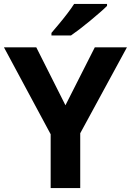

<svg xmlns="http://www.w3.org/2000/svg" viewBox="-20 -954 664 974"><path d="M312 -420 461 -714H624L387 -278V0H237V-273L0 -714H164ZM523 -924Q509 -910 486 -890Q463 -870 436.5 -848Q410 -826 384.5 -806.5Q359 -787 340 -774H241V-787Q257 -806 278.5 -831.5Q300 -857 321 -884.5Q342 -912 356 -934H523Z"/></svg>

Font: Noto Sans Bengali
Style: Bold
Weight: 700
Designer: Jelle Bosma - Monotype Design Team
Foundry: Monotype Imaging Inc.
Version: Version 2.003; ttfautohint (v1.8.4.7-5d5b)